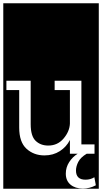

<svg xmlns="http://www.w3.org/2000/svg" viewBox="-32 -937 622 1170"><path d="M-12 213V-917H570V213ZM394 0H441Q410 19 389.5 51Q369 83 369 121Q369 164 397.5 188Q426 212 473 212Q515 212 552 192L543 143Q520 158 489 158Q431 158 431 102Q431 77 445 49.5Q459 22 496 0H544V-57H464V-445H301V-388H394V-184Q392 -136 355.5 -93Q319 -50 262 -50Q215 -50 185 -79Q155 -108 155 -180V-445H7V-388H85V-160Q85 -71 129.5 -30.5Q174 10 239 10Q292 10 332.5 -16Q373 -42 394 -84Z"/></svg>

Font: Zilla Slab Highlight Regular
Style: Regular
Weight: 400
Designer: Typotheque Type Foundry
Foundry: Typotheque type foundry
Version: Version 1.1; 2017; ttfautohint (v1.6)